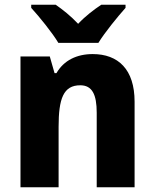

<svg xmlns="http://www.w3.org/2000/svg" viewBox="-20 -786 650 806"><path d="M225 -606H393C420 -650 474 -716 507 -753V-766H405C375 -746 340 -720 308 -686C276 -720 244 -745 214 -766H111V-753C145 -716 200 -648 225 -606ZM369 -559C303 -559 248 -533 217 -479H209L189 -549H66V0H226V-253C226 -372 246 -428 317 -428C367 -428 386 -389 386 -313V0H545V-359C545 -495 476 -559 369 -559Z"/></svg>

Font: Noto Sans Gujarati UI SemiCondensed ExtraBold
Style: Regular
Weight: 800
Width: 4
Designer: Jelle Bosma - Monotype Design Team, Universal Thirst
Foundry: Monotype Imaging Inc.
Version: Version 2.106